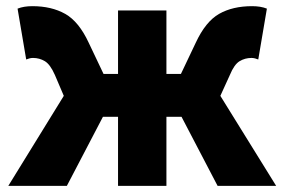

<svg xmlns="http://www.w3.org/2000/svg" viewBox="-20 -603 923 623"><path d="M7 0 187 -292 158 -360Q143 -394 125.5 -404.5Q108 -415 87 -415Q81 -415 75.5 -413.5Q70 -412 65 -410L37 -575Q57 -583 85 -583Q147 -583 191.5 -558Q236 -533 268 -464L316 -363H363V-569H520V-363H567L615 -464Q647 -533 691 -558Q735 -583 798 -583Q826 -583 846 -575L818 -410Q813 -412 807.5 -413.5Q802 -415 796 -415Q775 -415 757.5 -404.5Q740 -394 726 -360L695 -292L876 0H686L569 -224H520V0H363V-224H314L197 0Z"/></svg>

Font: Source Han Sans TC Heavy
Style: Regular
Weight: 900
Designer: Ryoko NISHIZUKA Ë•øÂ°öÊ∂ºÂ≠ê (kana, bopomofo & ideographs); Paul D. Hunt (Latin, Greek & Cyrillic); Sandoll Communicatio
Foundry: Adobe
Version: Version 2.004;hotconv 1.0.118;makeotfexe 2.5.65603